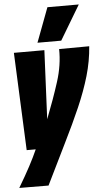

<svg xmlns="http://www.w3.org/2000/svg" viewBox="-65 -829 590 1079"><g transform="rotate(-5 229.5 -289.5)"><path d="M290 -549 460 -550Q454 -467 430 -384.5Q406 -302 367 -212.5Q328 -123 276.5 -19.5Q225 84 164 210L-1 209Q39 142 65 93Q91 44 110 1H59L35 -550H207L189 -162Q232 -272 262 -366Q292 -460 290 -549ZM172 -595 245 -789H422L306 -595Z"/></g></svg>

Font: Georama Condensed Black
Style: Italic
Weight: 900
Width: 3
Italic angle: -9°
Designer: Jean-Baptiste Levee
Foundry: Production Type
Version: Version 1.000